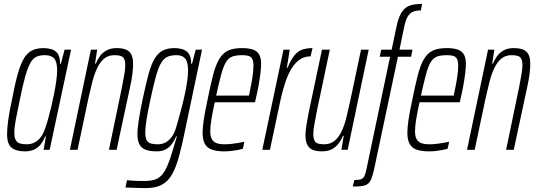

<svg xmlns="http://www.w3.org/2000/svg" viewBox="-20 -763 2730 978"><path d="M111 8Q78 8 57 0Q36 -8 26 -27Q16 -46 16 -80Q16 -109 22 -152.5Q28 -196 41 -255Q56 -335 70.5 -386.5Q85 -438 102.5 -466.5Q120 -495 144 -506.5Q168 -518 202 -518Q223 -518 242 -512.5Q261 -507 273.5 -490.5Q286 -474 286 -438H290L309 -510H342L233 0H202L214 -68H210Q196 -34 178.5 -18Q161 -2 143.5 3Q126 8 111 8ZM115 -28Q138 -28 155.5 -37Q173 -46 186.5 -63Q200 -80 209 -106Q216 -125 224 -153Q232 -181 240 -214.5Q248 -248 255 -283Q262 -318 266.5 -349.5Q271 -381 271 -405Q271 -447 256.5 -464.5Q242 -482 209 -482Q183 -482 165.5 -474Q148 -466 135 -443Q122 -420 109 -375Q96 -330 81 -255Q68 -194 60.5 -153.5Q53 -113 53 -88Q53 -63 60 -50Q67 -37 81 -32.5Q95 -28 115 -28Z M336 0 443 -510H475L464 -439H468Q476 -459 489 -477Q502 -495 523 -506.5Q544 -518 574 -518Q604 -518 622.5 -510Q641 -502 649.5 -484.5Q658 -467 658 -436Q658 -415 654.5 -386.5Q651 -358 643 -322L574 0H535L600 -313Q608 -354 613 -382Q618 -410 618 -430Q618 -452 612.5 -463Q607 -474 595 -478Q583 -482 563 -482Q531 -482 510 -464Q489 -446 474.5 -415Q460 -384 450 -345Q440 -306 431 -265L375 0Z M722 195Q707 195 691 194.5Q675 194 656.5 193.5Q638 193 619 192L627 155Q636 156 650 157Q664 158 680.5 158.5Q697 159 714 159Q746 159 768 152Q790 145 805.5 127Q821 109 834 78Q847 47 861 -1Q864 -13 870.5 -33Q877 -53 881 -68H877Q867 -44 853.5 -27Q840 -10 822 -1Q804 8 778 8Q744 8 722.5 0Q701 -8 690.5 -27Q680 -46 680 -80Q680 -109 687 -152.5Q694 -196 706 -255Q723 -335 737 -386.5Q751 -438 769 -466.5Q787 -495 811 -506.5Q835 -518 869 -518Q890 -518 909 -512.5Q928 -507 941 -490.5Q954 -474 954 -438H958L977 -510H1009L919 -82Q906 -19 893.5 27.5Q881 74 866 106.5Q851 139 831.5 158Q812 177 785.5 186Q759 195 722 195ZM782 -28Q806 -28 823.5 -37.5Q841 -47 854.5 -65.5Q868 -84 877 -113Q883 -133 891 -162Q899 -191 907.5 -224Q916 -257 923 -290.5Q930 -324 934 -353.5Q938 -383 938 -403Q938 -447 923.5 -464.5Q909 -482 880 -482Q852 -482 833.5 -474Q815 -466 801 -443Q787 -420 774.5 -375Q762 -330 746 -255Q733 -196 726.5 -154.5Q720 -113 720 -89Q720 -63 726.5 -50Q733 -37 747 -32.5Q761 -28 782 -28Z M1122 8Q1083 8 1058.5 -1Q1034 -10 1023 -31Q1012 -52 1012 -87Q1012 -116 1018.5 -157Q1025 -198 1037 -254Q1052 -329 1065 -379.5Q1078 -430 1095.5 -460.5Q1113 -491 1140 -504.5Q1167 -518 1212 -518Q1247 -518 1268.5 -510.5Q1290 -503 1300 -485.5Q1310 -468 1310 -438Q1310 -418 1306.5 -389Q1303 -360 1297 -326.5Q1291 -293 1282 -256L1279 -242H1074Q1063 -192 1057 -155.5Q1051 -119 1051 -94Q1051 -69 1059 -54.5Q1067 -40 1083 -34Q1099 -28 1125 -28Q1140 -28 1158.5 -30Q1177 -32 1194.5 -35Q1212 -38 1225 -41L1217 -5Q1207 -2 1191 1Q1175 4 1157 6Q1139 8 1122 8ZM1081 -276H1248L1254 -305Q1260 -333 1265.5 -367Q1271 -401 1271 -428Q1271 -452 1264.5 -463.5Q1258 -475 1245 -478.5Q1232 -482 1214 -482Q1183 -482 1163.5 -475Q1144 -468 1131 -446.5Q1118 -425 1107 -384.5Q1096 -344 1081 -276Z M1316 0 1424 -510H1456L1441 -418H1445Q1462 -460 1480 -481.5Q1498 -503 1520.5 -510.5Q1543 -518 1572 -518L1562 -476Q1531 -476 1507.5 -460Q1484 -444 1466 -415.5Q1448 -387 1434.5 -347Q1421 -307 1410 -259L1355 0Z M1620 8Q1591 8 1572.5 0Q1554 -8 1545 -26Q1536 -44 1536 -74Q1536 -95 1540.5 -123.5Q1545 -152 1552 -188L1620 -510H1660L1594 -197Q1586 -156 1581 -128Q1576 -100 1576 -80Q1576 -59 1581.5 -47.5Q1587 -36 1599.5 -32Q1612 -28 1631 -28Q1663 -28 1684.5 -46Q1706 -64 1720.5 -95Q1735 -126 1744.5 -165Q1754 -204 1763 -245L1819 -510H1858L1751 0H1719L1731 -71H1727Q1719 -51 1705.5 -33Q1692 -15 1671.5 -3.5Q1651 8 1620 8Z M1777 187 1785 154Q1809 154 1820 149.5Q1831 145 1836.5 133Q1842 121 1847 97L1967 -474H1914L1922 -510H1975L1999 -624Q2005 -655 2013.5 -676Q2022 -697 2033.5 -710.5Q2045 -724 2059 -731Q2073 -738 2091 -740.5Q2109 -743 2130 -743L2124 -710Q2098 -710 2081.5 -702Q2065 -694 2055.5 -676.5Q2046 -659 2039 -627L2015 -510H2081L2074 -474H2007L1889 83Q1883 112 1877.5 131Q1872 150 1864.5 161.5Q1857 173 1846 178.5Q1835 184 1818 185.5Q1801 187 1777 187Z M2165 8Q2126 8 2101.5 -1Q2077 -10 2066 -31Q2055 -52 2055 -87Q2055 -116 2061.5 -157Q2068 -198 2080 -254Q2095 -329 2108 -379.5Q2121 -430 2138.5 -460.5Q2156 -491 2183 -504.5Q2210 -518 2255 -518Q2290 -518 2311.5 -510.5Q2333 -503 2343 -485.5Q2353 -468 2353 -438Q2353 -418 2349.5 -389Q2346 -360 2340 -326.5Q2334 -293 2325 -256L2322 -242H2117Q2106 -192 2100 -155.5Q2094 -119 2094 -94Q2094 -69 2102 -54.5Q2110 -40 2126 -34Q2142 -28 2168 -28Q2183 -28 2201.5 -30Q2220 -32 2237.5 -35Q2255 -38 2268 -41L2260 -5Q2250 -2 2234 1Q2218 4 2200 6Q2182 8 2165 8ZM2124 -276H2291L2297 -305Q2303 -333 2308.5 -367Q2314 -401 2314 -428Q2314 -452 2307.5 -463.5Q2301 -475 2288 -478.5Q2275 -482 2257 -482Q2226 -482 2206.5 -475Q2187 -468 2174 -446.5Q2161 -425 2150 -384.5Q2139 -344 2124 -276Z M2359 0 2466 -510H2498L2487 -439H2491Q2499 -459 2512 -477Q2525 -495 2546 -506.5Q2567 -518 2597 -518Q2627 -518 2645.5 -510Q2664 -502 2672.5 -484.5Q2681 -467 2681 -436Q2681 -415 2677.5 -386.5Q2674 -358 2666 -322L2597 0H2558L2623 -313Q2631 -354 2636 -382Q2641 -410 2641 -430Q2641 -452 2635.5 -463Q2630 -474 2618 -478Q2606 -482 2586 -482Q2554 -482 2533 -464Q2512 -446 2497.5 -415Q2483 -384 2473 -345Q2463 -306 2454 -265L2398 0Z"/></svg>

Font: Saira UltraCondensed ExtraLight
Style: Italic
Weight: 250
Width: 1
Italic angle: -12°
Designer: Hector Gatti with collaboration of the Omnibus-Type team
Foundry: Omnibus-Type
Version: Version 1.101